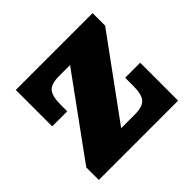

<svg xmlns="http://www.w3.org/2000/svg" viewBox="-131 -666 813 813"><g transform="rotate(-45 276.0 -259.0)"><path d="M33 -75 291 -430 514 -443 255 -88ZM33 0V-75L255 -88H508V0ZM54 -300V-430H225Q178 -430 161 -410Q144 -390 144 -339V-300ZM336 -88Q384 -88 401 -108Q418 -128 418 -179V-227H508V-88ZM54 -430V-518H514V-443L291 -430Z"/></g></svg>

Font: Montagu Slab
Style: Bold
Weight: 700
Designer: Florian Karsten
Foundry: Florian Karsten
Version: Version 1.000